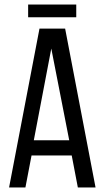

<svg xmlns="http://www.w3.org/2000/svg" viewBox="-20 -826 462 846"><path d="M316 -806V-750H104V-806ZM119 -141 92 0H20L154 -700H267L401 0H323L296 -141ZM129 -208H285L206 -612Z"/></svg>

Font: Adderley Regular
Style: Regular
Weight: 400
Designer: gorohovskiy
Version: Version 1.003 November 13, 2017